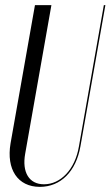

<svg xmlns="http://www.w3.org/2000/svg" viewBox="-20 -719 430 747"><path d="M116 -699 21 -161C4 -60 49 8 135 8C216 8 276 -52 293 -150L390 -699H384L287 -149C272 -60 216 -2 151 -2C93 -2 65 -49 78 -121L180 -699Z"/></svg>

Font: Moniqa Ita Display
Style: Italic
Weight: 400
Italic angle: -10°
Designer: Rajesh Rajput
Foundry: Rajesh Rajput
Version: Version 1.000